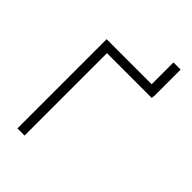

<svg xmlns="http://www.w3.org/2000/svg" viewBox="-205 -741 815 815"><g transform="rotate(45 203.0 -333.5)"><path d="M377.4 -666.5V-504.4H376V-494.6H106.9V0H64V-535.6H334.5V-666.5Z"/></g></svg>

Font: Inter Display Extra Light
Style: Regular
Weight: 200
Designer: Rasmus Andersson
Foundry: rsms
Version: Version 4.000;git-4fc901f